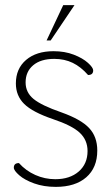

<svg xmlns="http://www.w3.org/2000/svg" viewBox="-20 -720 436 750"><path d="M34 -65Q34 -83 54 -83Q81 -53 118 -36.5Q155 -20 196 -20Q253 -20 287.5 -50Q322 -80 322 -130Q322 -173 291.5 -201.5Q261 -230 186 -255Q107 -282 74.5 -314Q42 -346 42 -394Q42 -452 82 -486Q122 -520 189 -520Q233 -520 268 -506.5Q303 -493 323.5 -474.5Q344 -456 344 -445Q344 -427 324 -427Q296 -459 264 -474.5Q232 -490 192 -490Q139 -490 109.5 -465Q80 -440 80 -398Q80 -359 111 -333.5Q142 -308 220 -281Q296 -254 328 -220Q360 -186 360 -132Q360 -65 317 -27.5Q274 10 198 10Q151 10 113.5 -3.5Q76 -17 55 -35.5Q34 -54 34 -65ZM227 -700H271L178 -562H162Z"/></svg>

Font: Thasadith
Style: Regular
Weight: 400
Designer: Cadson Demak Co.,Ltd.
Foundry: Cadson Demak Co.,Ltd.
Version: Version 1.000; ttfautohint (v1.6)